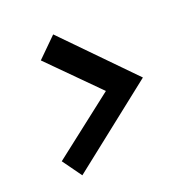

<svg xmlns="http://www.w3.org/2000/svg" viewBox="-101 -604 684 712"><g transform="rotate(-20 240.5 -248.0)"><path d="M183 -512 441 -248 106 16 52 -59 295 -248 107 -437Z"/></g></svg>

Font: Andada
Style: Bold Italic
Weight: 700
Italic angle: -8.29999°
Designer: Carolina Giovagnoli
Foundry: Carolina Giovagnoli
Version: Version 1.003